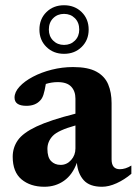

<svg xmlns="http://www.w3.org/2000/svg" viewBox="-20 -700 522 733"><path d="M369.5 13Q322 13 299.5 -12.2Q277 -37.5 273.5 -78.5Q257 -33 224.5 -10Q192 13 149.5 13Q96 13 62.2 -15.2Q28.5 -43.5 28.5 -101.5Q28.5 -136.5 48 -164.5Q67.5 -192.5 119.2 -217Q171 -241.5 268 -266V-323.5Q268 -352 251.8 -369.2Q235.5 -386.5 200.5 -386.5Q177.5 -386.5 155 -379.5Q150.5 -352.5 145.8 -338.2Q141 -324 134 -317Q115.5 -296 81 -296Q35.5 -296 35.5 -327.5Q35.5 -348.5 54.5 -369.2Q73.5 -390 105.8 -407Q138 -424 177.8 -434Q217.5 -444 259 -444Q316 -444 348 -426.5Q380 -409 393 -378Q406 -347 406 -306.5V-91.5Q406 -54 437.5 -54Q459 -54 481.5 -68V-36.5Q455 -14 425.2 -0.5Q395.5 13 369.5 13ZM161 -131.5Q161 -99.5 175 -85Q189 -70.5 211.5 -70.5Q235 -70.5 251.5 -89Q268 -107.5 268 -133V-221Q201.5 -202.5 181.2 -181Q161 -159.5 161 -131.5ZM224.5 -680Q265 -680 291.8 -653.8Q318.5 -627.5 318.5 -587Q318.5 -547 291.8 -520.8Q265 -494.5 224.5 -494.5Q184 -494.5 157.2 -520.8Q130.5 -547 130.5 -587Q130.5 -627.5 157.2 -653.8Q184 -680 224.5 -680ZM224.5 -528.5Q249.5 -528.5 266 -545Q282.5 -561.5 282.5 -587Q282.5 -614 266 -630.5Q249.5 -647 224.5 -647Q199.5 -647 183 -630.5Q166.5 -614 166.5 -587Q166.5 -561.5 183 -545Q199.5 -528.5 224.5 -528.5Z"/></svg>

Font: Newsreader 16pt
Style: Bold
Weight: 700
Designer: Hugues Gentile
Foundry: Production Type
Version: Version 1.003; ttfautohint (v1.8.3)